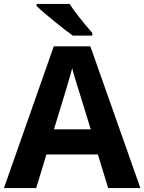

<svg xmlns="http://www.w3.org/2000/svg" viewBox="-20 -951 730 971"><path d="M446.8 -771V-784.2C390.6 -849.1 352.5 -898.4 332 -931.2H165V-920.9C187 -899.4 218.3 -872.6 257.8 -840.8C297.4 -808.6 327.6 -785.2 348.1 -771ZM689.9 0 437 -716.8H252L0 0H163.1L214.8 -169.9H475.1L526.9 0ZM252.9 -296.9C303.7 -461.4 334.5 -564.5 345.2 -606C347.7 -594.2 352.1 -578.1 358.4 -558.1C364.3 -538.1 391.1 -450.7 439 -296.9Z"/></svg>

Font: Noto Reveo Sans
Style: Bold
Weight: 700
Designer: Monotype Design team
Foundry: Monotype Imaging Inc.
Version: Version 1.04